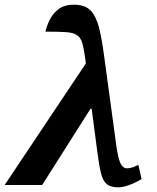

<svg xmlns="http://www.w3.org/2000/svg" viewBox="-46 -789 668 819"><path d="M-26 0 320 -518 318 -537Q312 -581 305 -605Q298 -629 282 -639.5Q266 -650 234.5 -652Q203 -654 148 -654Q153 -677 165.5 -703.5Q178 -730 203 -749.5Q228 -769 270 -769Q317 -769 341 -743.5Q365 -718 377 -669Q389 -620 398 -551L451 -162Q459 -109 469 -90Q479 -71 495 -71Q506 -71 517.5 -74.5Q529 -78 544 -86L558 -25Q497 10 458 10Q426 10 409.5 -3.5Q393 -17 384.5 -51.5Q376 -86 368 -150L345 -325H340L134 0Z"/></svg>

Font: Noto Serif
Style: Bold Italic
Weight: 700
Italic angle: -12°
Designer: Monotype Design Team
Foundry: Monotype Imaging Inc.
Version: Version 2.013